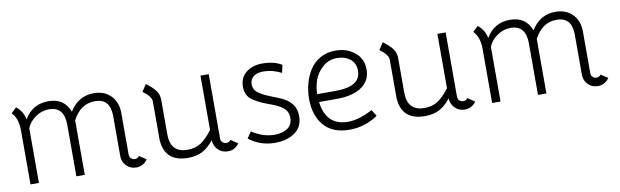

<svg xmlns="http://www.w3.org/2000/svg" viewBox="-38 -867 3993 1237"><g transform="rotate(-10 1958.0 -248.5)"><path d="M47 -472 81 -505Q123 -474 135 -417Q188 -508 293 -508Q396 -508 431 -415Q488 -508 589 -508Q659 -508 701 -465Q743 -422 743 -351V-79Q743 -63 754 -53.5Q765 -44 779 -44Q795 -44 807 -59L852 -29Q824 11 778 11Q739 11 713.5 -15.5Q688 -42 688 -79V-350Q685 -405 660.5 -430.5Q636 -456 588 -456Q494 -456 442 -357V0H387V-336Q387 -456 288 -456Q240 -456 199.5 -428Q159 -400 142 -358V0H87V-353Q87 -432 47 -472Z M901 -462 931 -508Q969 -480 990 -453.5Q1011 -427 1011 -389V-164Q1011 -44 1123 -44Q1175 -44 1211 -68Q1247 -92 1287 -144V-500H1341V-79Q1341 -63 1352 -53.5Q1363 -44 1377 -44Q1395 -44 1405 -59L1451 -28Q1423 11 1378 11Q1339 11 1313.5 -14.5Q1288 -40 1286 -78Q1250 -32 1210.5 -12Q1171 8 1117 8Q965 8 956 -138V-389Q956 -422 901 -462Z M1516 -48 1544 -90Q1616 -42 1692 -42Q1743 -42 1776.5 -64Q1810 -86 1810 -133Q1810 -164 1793.5 -184.5Q1777 -205 1741 -222Q1723 -231 1688.5 -243.5Q1654 -256 1633.5 -266Q1613 -276 1589.5 -291.5Q1566 -307 1555 -329.5Q1544 -352 1544 -382Q1544 -441 1586 -474.5Q1628 -508 1691 -508Q1769 -508 1819 -477L1808 -426Q1751 -456 1690 -456Q1648 -456 1625 -437.5Q1602 -419 1602 -388Q1602 -352 1632 -330Q1662 -308 1719 -286.5Q1776 -265 1799 -251Q1868 -210 1868 -134Q1868 -62 1815.5 -26Q1763 10 1687 10Q1590 10 1516 -48Z M2334 -90 2360 -48Q2274 10 2174 10Q2063 10 2006.5 -56Q1950 -122 1950 -230Q1950 -281 1962.5 -328.5Q1975 -376 2000.5 -417Q2026 -458 2070 -483Q2114 -508 2170 -508Q2246 -508 2297 -465.5Q2348 -423 2348 -354Q2348 -280 2289 -240Q2230 -200 2128 -200H2010Q2029 -42 2174 -42Q2242 -42 2334 -90ZM2007 -252H2128Q2292 -252 2292 -355Q2292 -405 2257.5 -432Q2223 -459 2173 -459Q2117 -459 2077.5 -423Q2038 -387 2022.5 -342Q2007 -297 2007 -252Z M2451 -462 2481 -508Q2519 -480 2540 -453.5Q2561 -427 2561 -389V-164Q2561 -44 2673 -44Q2725 -44 2761 -68Q2797 -92 2837 -144V-500H2891V-79Q2891 -63 2902 -53.5Q2913 -44 2927 -44Q2945 -44 2955 -59L3001 -28Q2973 11 2928 11Q2889 11 2863.5 -14.5Q2838 -40 2836 -78Q2800 -32 2760.5 -12Q2721 8 2667 8Q2515 8 2506 -138V-389Q2506 -422 2451 -462Z M3067 -472 3101 -505Q3143 -474 3155 -417Q3208 -508 3313 -508Q3416 -508 3451 -415Q3508 -508 3609 -508Q3679 -508 3721 -465Q3763 -422 3763 -351V-79Q3763 -63 3774 -53.5Q3785 -44 3799 -44Q3815 -44 3827 -59L3872 -29Q3844 11 3798 11Q3759 11 3733.5 -15.5Q3708 -42 3708 -79V-350Q3705 -405 3680.5 -430.5Q3656 -456 3608 -456Q3514 -456 3462 -357V0H3407V-336Q3407 -456 3308 -456Q3260 -456 3219.5 -428Q3179 -400 3162 -358V0H3107V-353Q3107 -432 3067 -472Z"/></g></svg>

Font: Bellota
Style: Regular
Weight: 400
Designer: Kemie Guaida
Foundry: Kemie Guaida
Version: Version 1.000;PS 002.000;hotconv 1.0.70;makeotf.lib2.5.58329